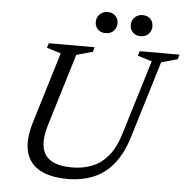

<svg xmlns="http://www.w3.org/2000/svg" viewBox="-58 -919 960 986"><g transform="rotate(5 422.0 -426.0)"><path d="M202.5 -257.5Q181.5 -189 189.8 -143Q198 -97 236.5 -74Q275 -51 344.5 -51Q399.5 -51 446.2 -69.2Q493 -87.5 529 -130Q565 -172.5 587 -245.5L704.5 -629.5L631 -652L638.5 -676H843.5L836.5 -652L753 -628.5L633.5 -236Q607 -148 563.2 -93.8Q519.5 -39.5 459.8 -14.8Q400 10 325 10Q238.5 10 183.5 -19.8Q128.5 -49.5 112.2 -111Q96 -172.5 125 -267.5L235.5 -629.5L162.5 -652L170 -676H406.5L399 -652L315.5 -628.5ZM455 -753Q430.5 -753 415.5 -768.2Q400.5 -783.5 400.5 -806Q400.5 -821.5 407.8 -834Q415 -846.5 427.8 -854.2Q440.5 -862 458 -862Q482.5 -862 497.5 -846.8Q512.5 -831.5 512.5 -809Q512.5 -793.5 505.5 -780.8Q498.5 -768 485.8 -760.5Q473 -753 455 -753ZM635.5 -753Q611 -753 596 -768.2Q581 -783.5 581 -806Q581 -821.5 588 -834Q595 -846.5 608 -854.2Q621 -862 638 -862Q662.5 -862 677.5 -846.8Q692.5 -831.5 692.5 -809Q692.5 -793.5 685.5 -780.8Q678.5 -768 665.8 -760.5Q653 -753 635.5 -753Z"/></g></svg>

Font: Newsreader 16pt 16pt
Style: Italic
Weight: 400
Italic angle: -17°
Version: Version 1.003